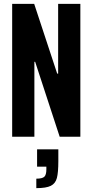

<svg xmlns="http://www.w3.org/2000/svg" viewBox="-20 -708 479 994"><path d="M43 -688H157L276 -327H281V-688H396V0H289L162 -388H158V0H43ZM220 169V155H172V65H282V126Q282 185 274.5 213.5Q267 242 243 254Q219 266 168 266V217Q199 217 209.5 207Q220 197 220 169Z"/></svg>

Font: Saira ExtraCondensed
Style: Bold
Weight: 700
Width: 2
Designer: Hector Gatti with collaboration of the Omnibus-Type team
Foundry: Omnibus-Type
Version: Version 0.072; ttfautohint (v1.8)